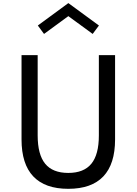

<svg xmlns="http://www.w3.org/2000/svg" viewBox="-20 -1172 859 1208"><path d="M409.5 16Q263.5 16 189.5 -62Q115.5 -140 115.5 -294.5V-825H217V-320Q217 -199.5 264.2 -141.8Q311.5 -84 409.5 -84Q507.5 -84 554.8 -141.8Q602 -199.5 602 -320V-825H704V-294.5Q704 -140 630 -62Q556 16 409.5 16ZM257 -958.5 218 -1011.5 410 -1152.5 602.5 -1011.5 563 -958.5 410 -1070.5Z"/></svg>

Font: Spartan Thin Medium
Style: Regular
Weight: 500
Version: Version 1.004